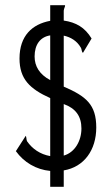

<svg xmlns="http://www.w3.org/2000/svg" viewBox="-20 -671 415 738"><path d="M173 47H225V-16C303 -29 350 -94 350 -181C350 -269 311 -301 225 -338V-534C253 -528 276 -513 290 -489C295 -482 293 -471 299 -468L332 -523C306 -566 272 -585 225 -592V-630C226 -639 230 -645 230 -648C230 -649 230 -650 230 -651H173V-591C104 -578 55 -534 55 -446C55 -367 95 -329 173 -294V-71C134 -78 104 -99 84 -128C81 -133 82 -145 79 -149L41 -90C72 -47 119 -19 173 -14ZM173 -363C132 -385 113 -416 113 -454C113 -500 135 -529 173 -535ZM225 -73V-271C270 -255 293 -225 293 -177C293 -130 268 -85 225 -73Z"/></svg>

Font: Inconsolata Condensed
Style: Regular
Weight: 400
Width: 3
Monospace: yes
Designer: Raph Levien, Cyreal, Brenton Simpson
Foundry: Raph Levien, Cyreal, Google
Version: Version 3.100